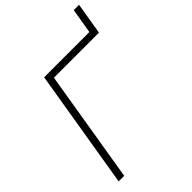

<svg xmlns="http://www.w3.org/2000/svg" viewBox="-251 -993 1106 1106"><g transform="rotate(-45 302.0 -440.0)"><path d="M528.8 -686.5 561 -880.4H604.5L572.3 -686.5ZM578.6 -727.5 571.3 -686H205.1L91.8 0H46.4L167 -727.5Z"/></g></svg>

Font: Inter 24pt ExtraLight
Style: Italic
Weight: 250
Italic angle: -9.3988°
Version: Version 4.001;git-66647c0bb